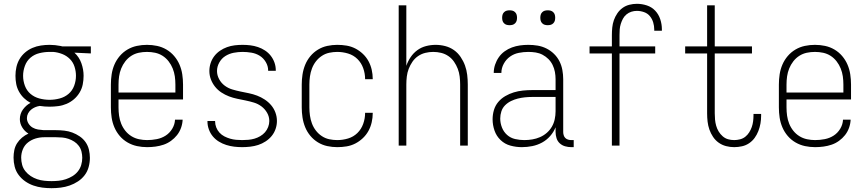

<svg xmlns="http://www.w3.org/2000/svg" viewBox="-20 -763 4540 1006"><path d="M250 223Q226 223 202 220Q178 217 155 209Q132 201 112 187Q92 173 77.5 153.5Q63 134 57 110.5Q51 87 51 63Q51 43 55 23.5Q59 4 69.5 -12.5Q80 -29 95.5 -42Q111 -55 129 -63Q109 -75 96.5 -95.5Q84 -116 84 -139Q84 -152 88 -165Q92 -178 100 -189Q108 -200 118 -209Q128 -218 140 -224Q121 -234 105.5 -249Q90 -264 79.5 -283Q69 -302 65 -323Q61 -344 61 -366Q61 -389 66 -411.5Q71 -434 82.5 -453.5Q94 -473 111.5 -488Q129 -503 150 -512Q171 -521 194 -524.5Q217 -528 240 -528Q254 -528 268.5 -526.5Q283 -525 298 -522L306 -520H456V-483L370 -487Q395 -464 406.5 -431.5Q418 -399 418 -366Q418 -343 413.5 -320.5Q409 -298 397 -278Q385 -258 367.5 -243Q350 -228 329 -219Q308 -210 285 -207Q262 -204 240 -204Q227 -204 214 -205Q201 -206 188 -208Q175 -206 163.5 -201Q152 -196 142.5 -188Q133 -180 127 -168.5Q121 -157 121 -144Q121 -129 129.5 -115.5Q138 -102 151 -94.5Q164 -87 179 -84.5Q194 -82 209 -81H274Q295 -81 317 -78.5Q339 -76 359 -68.5Q379 -61 397.5 -48.5Q416 -36 428.5 -18Q441 0 446 21.5Q451 43 451 64Q451 88 444.5 112Q438 136 423.5 155Q409 174 388.5 187.5Q368 201 345 209Q322 217 298 220Q274 223 250 223ZM240 -240Q266 -240 292.5 -247Q319 -254 339 -271Q359 -288 368.5 -313.5Q378 -339 378 -366Q378 -390 370.5 -413.5Q363 -437 346 -454Q329 -471 306 -480Q283 -489 259 -491H240Q213 -491 186.5 -484.5Q160 -478 140 -461Q120 -444 110.5 -418Q101 -392 101 -366Q101 -339 110.5 -313.5Q120 -288 140 -271Q160 -254 186.5 -247Q213 -240 240 -240ZM250 186Q269 186 288 184Q307 182 325 176Q343 170 359.5 160Q376 150 388 135Q400 120 405.5 101.5Q411 83 411 64Q411 48 407 31.5Q403 15 393 1.5Q383 -12 369 -21Q355 -30 339 -35.5Q323 -41 306.5 -42.5Q290 -44 274 -44H212Q189 -44 167 -37.5Q145 -31 127 -17Q109 -3 100 18.5Q91 40 91 63Q91 82 96 100.5Q101 119 113 134Q125 149 141 159.5Q157 170 175 176Q193 182 212 184Q231 186 250 186Z M751 8Q724 8 698 2.5Q672 -3 648.5 -16.5Q625 -30 607.5 -50.5Q590 -71 579.5 -95.5Q569 -120 565 -146.5Q561 -173 561 -200V-320Q561 -347 565 -373.5Q569 -400 579.5 -424.5Q590 -449 607.5 -469.5Q625 -490 648 -503.5Q671 -517 697 -522.5Q723 -528 750 -528Q777 -528 803 -522.5Q829 -517 852 -503.5Q875 -490 892.5 -469.5Q910 -449 920.5 -424.5Q931 -400 935 -373.5Q939 -347 939 -320V-242H601V-200Q601 -178 604 -156.5Q607 -135 615 -115Q623 -95 636.5 -78Q650 -61 668.5 -49.5Q687 -38 708.5 -33.5Q730 -29 751 -29Q776 -29 801.5 -34Q827 -39 848 -52.5Q869 -66 882.5 -88.5Q896 -111 897 -136H937Q936 -114 928.5 -93Q921 -72 907.5 -55Q894 -38 876 -25Q858 -12 837.5 -5Q817 2 795 5Q773 8 751 8ZM601 -278H899V-320Q899 -342 896 -363Q893 -384 885 -404Q877 -424 863.5 -441.5Q850 -459 832 -470.5Q814 -482 793 -486.5Q772 -491 750 -491Q728 -491 707 -486.5Q686 -482 668 -470.5Q650 -459 636.5 -441.5Q623 -424 615 -404Q607 -384 604 -363Q601 -342 601 -320Z M1249 8Q1228 8 1207 5.5Q1186 3 1165.5 -3.5Q1145 -10 1127 -21Q1109 -32 1095.5 -48Q1082 -64 1074.5 -84.5Q1067 -105 1067 -126V-129H1107V-127Q1107 -111 1113 -95.5Q1119 -80 1130 -68Q1141 -56 1155.5 -48.5Q1170 -41 1185.5 -36.5Q1201 -32 1217 -30.5Q1233 -29 1249 -29Q1265 -29 1281.5 -30.5Q1298 -32 1313.5 -36.5Q1329 -41 1343.5 -49.5Q1358 -58 1368.5 -70Q1379 -82 1385 -97.5Q1391 -113 1391 -129Q1391 -152 1379.5 -172Q1368 -192 1350 -205.5Q1332 -219 1310.5 -225.5Q1289 -232 1267 -236.5Q1245 -241 1223 -245.5Q1201 -250 1180 -258Q1159 -266 1140 -278.5Q1121 -291 1107 -308.5Q1093 -326 1085 -347Q1077 -368 1077 -391Q1077 -412 1083.5 -432Q1090 -452 1102.5 -468.5Q1115 -485 1132.5 -497Q1150 -509 1169.5 -516Q1189 -523 1209.5 -525.5Q1230 -528 1251 -528Q1272 -528 1292 -525.5Q1312 -523 1331.5 -516.5Q1351 -510 1368.5 -498.5Q1386 -487 1398.5 -471Q1411 -455 1418 -435.5Q1425 -416 1425 -395V-392H1385V-394Q1385 -417 1372.5 -438Q1360 -459 1340.5 -471Q1321 -483 1297.5 -487Q1274 -491 1251 -491Q1228 -491 1204.5 -486.5Q1181 -482 1161 -469.5Q1141 -457 1129 -435.5Q1117 -414 1117 -391Q1117 -369 1128 -348.5Q1139 -328 1157 -314.5Q1175 -301 1196.5 -294.5Q1218 -288 1240 -283.5Q1262 -279 1284 -274.5Q1306 -270 1327 -262Q1348 -254 1367 -241.5Q1386 -229 1400.5 -212Q1415 -195 1423 -173.5Q1431 -152 1431 -129Q1431 -108 1424 -87.5Q1417 -67 1403.5 -50.5Q1390 -34 1371.5 -22Q1353 -10 1333 -3.5Q1313 3 1291.5 5.5Q1270 8 1249 8Z M1747 8Q1721 8 1695 2.5Q1669 -3 1646 -17Q1623 -31 1606 -51.5Q1589 -72 1579 -96.5Q1569 -121 1565 -147.5Q1561 -174 1561 -200V-320Q1561 -346 1565 -372.5Q1569 -399 1579 -423.5Q1589 -448 1606 -468.5Q1623 -489 1646 -503Q1669 -517 1695 -522.5Q1721 -528 1747 -528Q1772 -528 1796 -524Q1820 -520 1841.5 -509Q1863 -498 1881 -481Q1899 -464 1910.5 -443Q1922 -422 1927.5 -398Q1933 -374 1933 -350V-348H1893V-349Q1893 -378 1883 -406Q1873 -434 1852.5 -454Q1832 -474 1804 -482.5Q1776 -491 1747 -491Q1726 -491 1705 -486.5Q1684 -482 1666 -470Q1648 -458 1635 -441Q1622 -424 1614.5 -404Q1607 -384 1604 -362.5Q1601 -341 1601 -320V-200Q1601 -179 1604 -157.5Q1607 -136 1614.5 -116Q1622 -96 1635 -79Q1648 -62 1666 -50Q1684 -38 1705 -33.5Q1726 -29 1747 -29Q1776 -29 1804 -37.5Q1832 -46 1852.5 -66Q1873 -86 1883 -114Q1893 -142 1893 -171V-172H1933V-170Q1933 -146 1927.5 -122Q1922 -98 1910.5 -77Q1899 -56 1881 -39Q1863 -22 1841.5 -11Q1820 0 1796 4Q1772 8 1747 8Z M2069 0V-735H2109V-418Q2117 -442 2131.5 -463.5Q2146 -485 2166.5 -500Q2187 -515 2212 -521.5Q2237 -528 2263 -528Q2288 -528 2313 -521.5Q2338 -515 2358.5 -500.5Q2379 -486 2393.5 -464.5Q2408 -443 2416.5 -419.5Q2425 -396 2428 -370.5Q2431 -345 2431 -320V0H2391V-320Q2391 -341 2388.5 -362Q2386 -383 2378.5 -402.5Q2371 -422 2359 -439.5Q2347 -457 2329.5 -469Q2312 -481 2291.5 -486Q2271 -491 2250 -491Q2229 -491 2208.5 -486Q2188 -481 2170.5 -469Q2153 -457 2141 -439.5Q2129 -422 2121.5 -402.5Q2114 -383 2111.5 -362Q2109 -341 2109 -320V0Z M2714 8Q2684 8 2654.5 0Q2625 -8 2603 -29Q2581 -50 2571 -79Q2561 -108 2561 -138Q2561 -163 2568 -186.5Q2575 -210 2590.5 -228.5Q2606 -247 2627.5 -259.5Q2649 -272 2672 -279Q2695 -286 2719.5 -288.5Q2744 -291 2768 -291H2891V-348Q2891 -367 2887.5 -386Q2884 -405 2875.5 -422.5Q2867 -440 2853.5 -453.5Q2840 -467 2823 -476Q2806 -485 2787 -488Q2768 -491 2748 -491Q2723 -491 2698 -486Q2673 -481 2652.5 -466.5Q2632 -452 2619.5 -429Q2607 -406 2607 -381H2567Q2567 -403 2574 -424Q2581 -445 2593.5 -463Q2606 -481 2624 -494Q2642 -507 2662.5 -514.5Q2683 -522 2704.5 -525Q2726 -528 2748 -528Q2773 -528 2797 -524Q2821 -520 2843 -509Q2865 -498 2882.5 -481Q2900 -464 2911 -442.5Q2922 -421 2926.5 -396.5Q2931 -372 2931 -348V-71Q2931 -63 2933.5 -54.5Q2936 -46 2942 -40Q2948 -34 2956.5 -31.5Q2965 -29 2973 -29H2986V8H2973Q2957 8 2941 3.5Q2925 -1 2913 -12Q2901 -23 2896 -39Q2891 -55 2891 -71V-96Q2881 -71 2862.5 -50Q2844 -29 2820 -16Q2796 -3 2769 2.5Q2742 8 2714 8ZM2727 -29Q2748 -29 2769 -32.5Q2790 -36 2809.5 -44.5Q2829 -53 2845 -67Q2861 -81 2871.5 -99Q2882 -117 2886.5 -138Q2891 -159 2891 -180V-255H2768Q2749 -255 2730 -253Q2711 -251 2693 -246.5Q2675 -242 2657.5 -233.5Q2640 -225 2626.5 -211.5Q2613 -198 2607 -179.5Q2601 -161 2601 -142Q2601 -118 2610 -95Q2619 -72 2637 -56Q2655 -40 2679 -34.5Q2703 -29 2727 -29ZM2850 -631Q2842 -631 2834.5 -633Q2827 -635 2821 -641Q2815 -647 2813 -654.5Q2811 -662 2811 -670Q2811 -678 2813 -685.5Q2815 -693 2821 -699Q2827 -705 2834.5 -707Q2842 -709 2850 -709Q2858 -709 2865.5 -707Q2873 -705 2879 -699Q2885 -693 2887 -685.5Q2889 -678 2889 -670Q2889 -662 2887 -654.5Q2885 -647 2879 -641Q2873 -635 2865.5 -633Q2858 -631 2850 -631ZM2650 -631Q2642 -631 2634.5 -633Q2627 -635 2621 -641Q2615 -647 2613 -654.5Q2611 -662 2611 -670Q2611 -678 2613 -685.5Q2615 -693 2621 -699Q2627 -705 2634.5 -707Q2642 -709 2650 -709Q2658 -709 2665.5 -707Q2673 -705 2679 -699Q2685 -693 2687 -685.5Q2689 -678 2689 -670Q2689 -662 2687 -654.5Q2685 -647 2679 -641Q2673 -635 2665.5 -633Q2658 -631 2650 -631Z M3186 0V-483H3069V-520H3186V-579Q3186 -599 3188 -619Q3190 -639 3196.5 -657.5Q3203 -676 3214.5 -693Q3226 -710 3242 -721.5Q3258 -733 3277.5 -738Q3297 -743 3317 -743Q3344 -743 3369.5 -734.5Q3395 -726 3413 -707Q3431 -688 3439.5 -662Q3448 -636 3448 -610V-602H3408V-608Q3408 -627 3402.5 -645.5Q3397 -664 3385 -678.5Q3373 -693 3354.5 -699.5Q3336 -706 3317 -706Q3302 -706 3288 -701.5Q3274 -697 3262.5 -687.5Q3251 -678 3244 -665Q3237 -652 3232.5 -637.5Q3228 -623 3227 -608.5Q3226 -594 3226 -579V-520H3413V-483H3226V0Z M3827 8Q3805 8 3784 2.5Q3763 -3 3745.5 -15.5Q3728 -28 3716 -46Q3704 -64 3697 -84Q3690 -104 3687.5 -125.5Q3685 -147 3685 -169V-483H3570V-520H3685V-735H3725V-520H3920V-483H3725V-169Q3725 -152 3726.5 -136Q3728 -120 3732.5 -104Q3737 -88 3745.5 -74Q3754 -60 3766.5 -49Q3779 -38 3794.5 -33.5Q3810 -29 3827 -29Q3842 -29 3857.5 -33Q3873 -37 3885 -46.5Q3897 -56 3905.5 -69.5Q3914 -83 3919 -97.5Q3924 -112 3926 -127.5Q3928 -143 3928 -159V-166H3968V-157Q3968 -136 3964.5 -116Q3961 -96 3953.5 -76.5Q3946 -57 3934 -40.5Q3922 -24 3905 -12.5Q3888 -1 3867.5 3.5Q3847 8 3827 8Z M4251 8Q4224 8 4198 2.5Q4172 -3 4148.5 -16.5Q4125 -30 4107.5 -50.5Q4090 -71 4079.5 -95.5Q4069 -120 4065 -146.5Q4061 -173 4061 -200V-320Q4061 -347 4065 -373.5Q4069 -400 4079.5 -424.5Q4090 -449 4107.5 -469.5Q4125 -490 4148 -503.5Q4171 -517 4197 -522.5Q4223 -528 4250 -528Q4277 -528 4303 -522.5Q4329 -517 4352 -503.5Q4375 -490 4392.5 -469.5Q4410 -449 4420.5 -424.5Q4431 -400 4435 -373.5Q4439 -347 4439 -320V-242H4101V-200Q4101 -178 4104 -156.5Q4107 -135 4115 -115Q4123 -95 4136.5 -78Q4150 -61 4168.5 -49.5Q4187 -38 4208.5 -33.5Q4230 -29 4251 -29Q4276 -29 4301.5 -34Q4327 -39 4348 -52.5Q4369 -66 4382.5 -88.5Q4396 -111 4397 -136H4437Q4436 -114 4428.5 -93Q4421 -72 4407.5 -55Q4394 -38 4376 -25Q4358 -12 4337.5 -5Q4317 2 4295 5Q4273 8 4251 8ZM4101 -278H4399V-320Q4399 -342 4396 -363Q4393 -384 4385 -404Q4377 -424 4363.5 -441.5Q4350 -459 4332 -470.5Q4314 -482 4293 -486.5Q4272 -491 4250 -491Q4228 -491 4207 -486.5Q4186 -482 4168 -470.5Q4150 -459 4136.5 -441.5Q4123 -424 4115 -404Q4107 -384 4104 -363Q4101 -342 4101 -320Z"/></svg>

Font: Iosevka SS18 Extralight
Style: Regular
Weight: 200
Monospace: yes
Designer: Belleve Invis
Foundry: Belleve Invis
Version: Version 25.1.1; ttfautohint (v1.8.4)